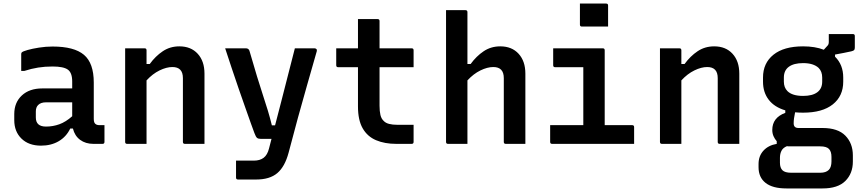

<svg xmlns="http://www.w3.org/2000/svg" viewBox="-20 -807 4840 1077"><path d="M506 -344V-141Q506 -120 514 -113Q522 -105 538 -105H566V-11Q566 0 555 0H504Q460 0 429.5 -22.5Q399 -45 389 -86H374Q352 -40 309.5 -15Q267 10 210 10Q141 10 100.5 -29.5Q60 -69 60 -133V-167Q60 -232 102.5 -271.5Q145 -311 217 -311H385V-350Q385 -399 360.5 -416.5Q336 -434 275 -434Q232 -434 194 -428Q156 -422 116 -409H99V-503Q99 -510 102 -513Q108 -519 134.5 -526.5Q161 -534 199 -540Q237 -546 275 -546Q396 -546 451 -499.5Q506 -453 506 -344ZM181 -148Q181 -97 238 -97Q277 -97 313 -110Q349 -123 385 -155V-233H238Q209 -233 194 -218Q181 -205 181 -182Z M802 0H693Q682 0 682 -11V-536H791Q802 -536 802 -525V-448H820Q852 -492 893 -519.5Q934 -547 986 -547Q1051 -547 1089 -505.5Q1127 -464 1127 -394V0H1017Q1006 0 1006 -11V-369Q1006 -431 947 -431Q914 -431 875 -412Q836 -393 802 -356Z M1359 -536Q1374 -536 1379 -523Q1403 -440 1421.5 -379Q1440 -318 1455.5 -271.5Q1471 -225 1483 -185Q1495 -145 1505 -104H1523Q1539 -165 1558 -239Q1577 -313 1596.5 -389.5Q1616 -466 1634 -536H1745Q1750 -536 1754.5 -532Q1759 -528 1757 -520Q1729 -422 1703 -331Q1677 -240 1651.5 -147.5Q1626 -55 1599 49Q1578 128 1535.5 164Q1493 200 1417 200H1315Q1304 200 1304 189V94H1404Q1438 94 1459 78Q1480 62 1489 26Q1494 6 1503 -28H1443Q1429 -28 1422 -33.5Q1415 -39 1407 -61Q1401 -76 1388 -113Q1375 -150 1357 -200.5Q1339 -251 1319 -309Q1299 -367 1279.5 -425.5Q1260 -484 1243 -536Z M2300 -107V-11Q2300 0 2289 0H2203Q2138 0 2089.5 -20.5Q2041 -41 2014.5 -87Q1988 -133 1988 -210V-430H1877Q1866 -430 1866 -441V-536H1988V-700H2098Q2109 -700 2109 -689V-536H2289Q2300 -536 2300 -525V-430H2109V-214Q2109 -183 2114 -162Q2119 -141 2132 -129Q2143 -117 2162.5 -112Q2182 -107 2208 -107Z M2493 0Q2482 0 2482 -11V-750H2591Q2602 -750 2602 -739V-448H2620Q2652 -492 2693 -519.5Q2734 -547 2786 -547Q2851 -547 2889 -505.5Q2927 -464 2927 -394V0H2817Q2806 0 2806 -11V-369Q2806 -431 2747 -431Q2714 -431 2675 -412Q2636 -393 2602 -356V0Z M3066 -105H3252V-430H3094Q3083 -430 3083 -441V-536H3361Q3372 -536 3372 -525V-105H3526Q3537 -105 3537 -94V0H3077Q3066 0 3066 -11ZM3233 -787H3380Q3391 -787 3391 -776V-658H3244Q3233 -658 3233 -669Z M3802 0H3693Q3682 0 3682 -11V-536H3791Q3802 -536 3802 -525V-448H3820Q3852 -492 3893 -519.5Q3934 -547 3986 -547Q4051 -547 4089 -505.5Q4127 -464 4127 -394V0H4017Q4006 0 4006 -11V-369Q4006 -431 3947 -431Q3914 -431 3875 -412Q3836 -393 3802 -356Z M4485 -547Q4552 -547 4601 -528L4623 -552Q4629 -559 4629 -572V-616H4764Q4775 -616 4775 -605V-541Q4775 -531 4771.5 -526.5Q4768 -522 4755 -519Q4742 -516 4712 -510L4664 -501V-489Q4710 -444 4710 -372V-349Q4710 -268 4651.5 -221.5Q4593 -175 4485 -175Q4461 -175 4440 -177Q4436 -158 4434 -143.5Q4432 -129 4432 -115Q4432 -89 4459 -89H4594Q4680 -89 4722 -46Q4764 -3 4764 65V99Q4764 166 4722 208Q4680 250 4594 250H4391Q4314 250 4274.5 219Q4235 188 4235 131V113Q4235 68 4262.5 38Q4290 8 4337 0V-15Q4326 -27 4319 -43Q4312 -59 4312 -78Q4312 -147 4385 -174V-188Q4324 -206 4292 -247.5Q4260 -289 4260 -349V-372Q4260 -453 4318.5 -500Q4377 -547 4485 -547ZM4485 -453Q4433 -453 4405 -432.5Q4377 -412 4377 -372V-349Q4377 -316 4397 -296Q4424 -269 4485 -269Q4537 -269 4564.5 -289.5Q4592 -310 4592 -349V-372Q4592 -406 4572 -426Q4543 -453 4485 -453ZM4418 162H4581Q4613 162 4629 146Q4637 138 4640.5 125.5Q4644 113 4644 99V73Q4644 43 4630 28.5Q4616 14 4581 14H4404Q4399 14 4394 13Q4372 22 4363.5 39Q4355 56 4355 78V106Q4355 134 4369 148Q4383 162 4418 162Z"/></svg>

Font: Recursive Mn Lnr St SmB
Style: Regular
Weight: 600
Monospace: yes
Version: Version 1.079;hotconv 1.0.112;makeotfexe 2.5.65598; ttfautoh